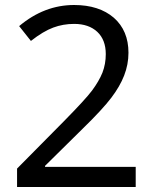

<svg xmlns="http://www.w3.org/2000/svg" viewBox="-20 -744 612 764"><path d="M520 -80.1H159.2V-84L308.1 -231C361.8 -283.2 399.9 -324.7 422.9 -355C468.3 -415 491.2 -471.7 491.2 -534.2C491.2 -592.8 471.7 -639.2 433.1 -673.3C394 -707 341.3 -724.1 274.9 -724.1C195.8 -724.1 123 -696.3 56.2 -640.1L103 -581.1C135.7 -606.9 165.5 -624.5 191.9 -634.3C217.8 -644 245.6 -648.9 274.9 -648.9C314 -648.9 344.7 -638.2 367.2 -617.2C389.6 -596.2 400.9 -566.4 400.9 -528.8C400.9 -502.4 396.5 -478 387.7 -455.1C378.4 -432.1 364.7 -408.7 346.7 -384.3C328.6 -359.9 291 -319.3 234.9 -262.2L47.9 -73.2V0H520Z"/></svg>

Font: Noto Naskh Arabic
Style: Regular
Weight: 400
Designer: Monotype Design Team
Foundry: Monotype Imaging Inc.
Version: Version 1.07